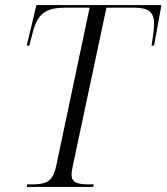

<svg xmlns="http://www.w3.org/2000/svg" viewBox="-20 -734 654 754"><path d="M85 0H346L348 -10H329C284 -10 261 -17 261 -48C261 -58 263 -69 266 -83L398 -704H504C563 -704 585 -688 585 -640C585 -621 582 -597 575 -555H585L614 -714H123L85 -555H95L108 -604C128 -684 161 -704 242 -704H332L201 -84C188 -21 163 -10 106 -10H87Z"/></svg>

Font: Noto Serif Display SemiCondensed Light
Style: Italic
Weight: 300
Width: 4
Italic angle: -12°
Designer: Monotype Design Team
Foundry: Monotype Imaging Inc.
Version: Version 2.009